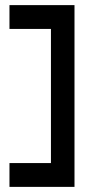

<svg xmlns="http://www.w3.org/2000/svg" viewBox="-20 -660 336 750"><path d="M17 -23V70H271V-640H17V-547H179V-23Z"/></svg>

Font: Charger Sport
Style: BdNrw
Weight: 700
Designer: Jasper
Foundry: Cannot Into Space Fonts
Version: Version 1.1